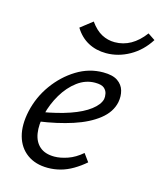

<svg xmlns="http://www.w3.org/2000/svg" viewBox="-98 -696 656 778"><g transform="rotate(15 229.5 -307.0)"><path d="M175 9Q123 9 88 -16.5Q53 -42 40.5 -87Q28 -132 41 -192Q55 -255 92.5 -307Q130 -359 182 -391Q234 -423 293 -423Q333 -423 354 -408.5Q375 -394 381.5 -371Q388 -348 383 -322Q374 -279 333.5 -247Q293 -215 230 -194.5Q167 -174 89 -163L91 -203Q157 -214 207.5 -231.5Q258 -249 288 -272Q318 -295 324 -319Q326 -329 323.5 -342Q321 -355 310 -364.5Q299 -374 272 -374Q232 -374 198 -348.5Q164 -323 140 -282.5Q116 -242 105 -197Q94 -151 99.5 -116Q105 -81 127.5 -61.5Q150 -42 189 -42Q214 -42 244.5 -52.5Q275 -63 304 -88L328 -55Q305 -35 279.5 -20Q254 -5 228 2Q202 9 175 9ZM283 -501Q241 -501 207.5 -519Q174 -537 152 -573L202 -612Q225 -580 250.5 -566.5Q276 -553 305 -553Q341 -553 372 -570.5Q403 -588 429 -623L459 -603Q428 -554 381 -527.5Q334 -501 283 -501Z"/></g></svg>

Font: Ysabeau
Style: Italic
Weight: 400
Italic angle: -12°
Designer: Christian Thalmann (Catharsis Fonts)
Version: Version 2.000;gftools[0.9.27.dev2+g8671c4b]